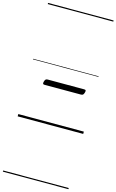

<svg xmlns="http://www.w3.org/2000/svg" viewBox="-206 -1069 987 1627"><g transform="rotate(15 287.5 -255.0)"><path d="M150 -317Q139 -317 136.5 -323Q134 -329 138 -343Q142 -357 148 -362Q154 -367 165 -367H485Q497 -367 499.5 -361Q502 -355 498 -342Q494 -328 488 -322.5Q482 -317 470 -317ZM0 475H575V485H0ZM0 -20H575V0H0ZM0 -505H575V-500H0ZM0 -995H575V-985H0Z"/></g></svg>

Font: Playwrite CZ Guides
Style: Regular
Weight: 400
Designer: Veronika Burian, José Scaglione
Foundry: TypeTogether
Version: Version 1.003